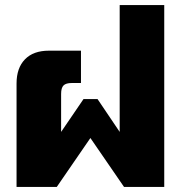

<svg xmlns="http://www.w3.org/2000/svg" viewBox="-20 -734 710 754"><path d="M45 -406Q45 -467 78 -501Q111 -535 172 -535H298V-408H262Q239 -408 229.5 -398.5Q220 -389 220 -365V-216L308 -345H363L450 -216V-714H625V0H467L335 -192L203 0H45Z"/></svg>

Font: Prompt
Style: Bold
Weight: 700
Designer: Katatrad Team
Foundry: CadsonDemak
Version: Version 1.000